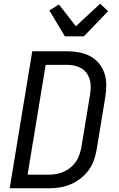

<svg xmlns="http://www.w3.org/2000/svg" viewBox="-20 -1010 640 1030"><path d="M32 0 153 -735H340Q373 -735 404.5 -729Q436 -723 463.5 -708.5Q491 -694 510.5 -670.5Q530 -647 540 -617.5Q550 -588 550 -555.5Q550 -523 545 -490L498 -205Q493 -177 483 -148.5Q473 -120 454 -95Q435 -70 410 -51Q385 -32 357 -20.5Q329 -9 300 -4.5Q271 0 242 0ZM128 -73H242Q262 -73 282 -76.5Q302 -80 321.5 -88.5Q341 -97 357.5 -110.5Q374 -124 386.5 -141.5Q399 -159 405.5 -178.5Q412 -198 416 -217L463 -502Q466 -523 466.5 -543.5Q467 -564 461.5 -583Q456 -602 445 -617.5Q434 -633 417.5 -643Q401 -653 381 -657.5Q361 -662 340 -662H225ZM328 -815 245 -954 296 -986 387 -869 517 -990 560 -950 430 -815Z"/></svg>

Font: Iosevka Aile Oblique
Style: Regular
Weight: 400
Italic angle: -9°
Designer: Belleve Invis
Foundry: Belleve Invis
Version: Version 31.1.0; ttfautohint (v1.8.4)